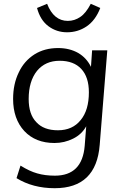

<svg xmlns="http://www.w3.org/2000/svg" viewBox="-20 -768 644 1011"><path d="M545 -503 505 -5Q487 223 268 223Q153 223 67 170L88 104Q136 134 176 145Q217 157 269 157Q413 157 426 0L434 -103Q410 -60 365 -38Q319 -15 267 -15Q167 -15 108 -78Q49 -142 49 -247Q49 -326 79 -387Q107 -447 162 -482Q215 -515 286 -515Q346 -515 392 -489Q436 -463 459 -416L465 -503ZM285 -82Q362 -82 405 -136Q448 -188 448 -282Q448 -362 408 -405Q368 -448 294 -448Q219 -448 175 -395Q131 -340 131 -247Q131 -166 171 -125Q210 -82 285 -82ZM333 -598Q278 -598 235 -630Q192 -662 175 -726L228 -748Q263 -658 337 -658Q373 -658 403 -679Q432 -698 458 -748L508 -726Q483 -661 436 -629Q390 -598 333 -598Z"/></svg>

Font: PRinguin Sans
Style: Italic
Weight: 400
Designer: Vernon Adams
Foundry: Vernon Adams
Version: ""